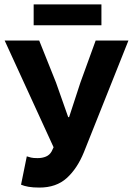

<svg xmlns="http://www.w3.org/2000/svg" viewBox="-20 -835 600 867"><path d="M158 12Q129 12 109 8.5Q89 5 75 -1L101 -129Q110 -126 120 -123.5Q130 -121 150 -121Q171 -121 187.5 -128Q204 -135 213 -151L222 -170L1 -652H157L233 -462L288 -306H292L343 -462L412 -652H560L359 -148Q329 -74 281.5 -31Q234 12 158 12ZM132 -721V-815H438V-721Z"/></svg>

Font: Source Sans 3
Style: Bold
Weight: 700
Designer: Paul D. Hunt
Foundry: Adobe
Version: Version 3.052;hotconv 1.1.0;makeotfexe 2.6.0